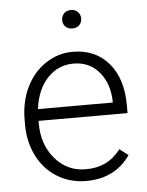

<svg xmlns="http://www.w3.org/2000/svg" viewBox="-52 -757 621 810"><g transform="rotate(-5 258.5 -352.0)"><path d="M280.8 9.8Q213.4 9.8 158.9 -23.4Q104.5 -56.6 74.2 -116Q43.9 -175.3 43.9 -249V-270Q43.9 -346.2 73.5 -407.2Q103 -468.3 155.8 -503.2Q208.5 -538.1 270 -538.1Q366.2 -538.1 422.6 -472.4Q479 -406.7 479 -293V-260.3H102.1V-249Q102.1 -159.2 153.6 -99.4Q205.1 -39.6 283.2 -39.6Q330.1 -39.6 366 -56.6Q401.9 -73.7 431.2 -111.3L467.8 -83.5Q403.3 9.8 280.8 9.8ZM270 -488.3Q204.1 -488.3 158.9 -439.9Q113.8 -391.6 104 -310.1H420.9V-316.4Q418.5 -392.6 377.4 -440.4Q336.4 -488.3 270 -488.3ZM238.3 -674.8Q238.3 -691.4 249 -702.9Q259.8 -714.4 278.3 -714.4Q297.4 -714.4 308.1 -702.9Q318.8 -691.4 318.8 -674.8Q318.8 -658.7 308.1 -647.5Q297.4 -636.2 278.3 -636.2Q259.8 -636.2 249 -647.5Q238.3 -658.7 238.3 -674.8Z"/></g></svg>

Font: RobotoInd Light
Style: Regular
Weight: 300
Designer: Google
Version: Version 2.001151; 2014